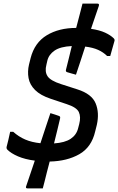

<svg xmlns="http://www.w3.org/2000/svg" viewBox="-20 -873 652 1059"><path d="M258 -249Q269 -246 283.5 -241Q298 -236 304 -234Q315 -231 311 -218Q305 -192 296.5 -157Q288 -122 278 -82Q338 -86 370 -107.5Q402 -129 411 -166L417 -189Q427 -228 415 -254.5Q403 -281 347 -299L260 -328Q203 -347 173.5 -376.5Q144 -406 137.5 -442.5Q131 -479 140 -517L149 -553Q171 -638 238 -678.5Q305 -719 400 -719Q401 -722 402 -726Q412 -764 420.5 -796.5Q429 -829 435 -853H518Q529 -853 525 -840Q517 -817 506 -784.5Q495 -752 482 -714Q529 -707 559.5 -693Q590 -679 608 -661Q613 -656 612 -649Q606 -629 599.5 -605Q593 -581 588 -564H571Q550 -585 521 -598Q492 -611 450 -616Q437 -574 423.5 -534.5Q410 -495 399 -461Q388 -464 372 -468.5Q356 -473 350 -475Q341 -478 344 -489Q352 -520 360 -553Q368 -586 376 -619Q313 -616 281 -594Q249 -572 241 -538L236 -516Q226 -478 242 -453Q258 -428 317 -409L407 -380Q486 -355 507.5 -303Q529 -251 514 -184L505 -148Q485 -61 417.5 -22.5Q350 16 254 18Q246 46 239 75.5Q232 105 225.5 129.5Q219 154 216 166H131Q119 166 125 152Q133 128 145.5 91.5Q158 55 172 13Q118 6 79.5 -10.5Q41 -27 20 -48Q15 -54 16 -61Q21 -78 26 -101Q31 -124 36 -146H53Q83 -119 119 -103.5Q155 -88 203 -83Q218 -128 232 -171Q246 -214 258 -249Z"/></svg>

Font: Recursive Sn Lnr St Med
Style: Italic
Weight: 500
Italic angle: -15°
Version: Version 1.079;hotconv 1.0.112;makeotfexe 2.5.65598; ttfautoh